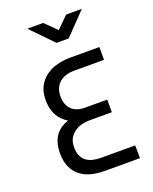

<svg xmlns="http://www.w3.org/2000/svg" viewBox="-170 -1034 901 1128"><g transform="rotate(-20 281.0 -470.5)"><path d="M352 -804H276L143 -941H242L314 -870L386 -941H484ZM505 0H286Q239 0 199.5 -10.5Q160 -21 131.5 -44.5Q103 -68 87.5 -104.5Q72 -141 73 -193Q74 -228 82.5 -254.5Q91 -281 105.5 -299.5Q120 -318 139.5 -331Q159 -344 183 -352Q165 -363 149.5 -378Q134 -393 123 -413Q112 -433 106 -459Q100 -485 101 -518Q102 -562 119.5 -595Q137 -628 167 -650.5Q197 -673 237 -684Q277 -695 324 -695H504V-615H317Q259 -615 225.5 -586Q192 -557 190 -505Q189 -450 218 -419.5Q247 -389 305 -389H442V-310H302Q284 -310 260.5 -305.5Q237 -301 215.5 -288Q194 -275 179 -253Q164 -231 163 -196Q162 -164 171.5 -141.5Q181 -119 198 -105.5Q215 -92 238.5 -86Q262 -80 290 -80H504Z"/></g></svg>

Font: Panefresco 500wt
Style: Regular
Weight: 700
Foundry: Campivisivi & Chank Co
Version: Version 1.001